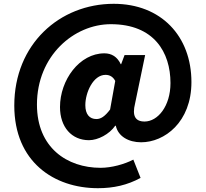

<svg xmlns="http://www.w3.org/2000/svg" viewBox="-20 -789 1081 1008"><path d="M494 199C576 199 648 183 718 145L680 49C634 73 566 92 508 92C332 92 174 -14 174 -240C174 -496 368 -662 562 -662C789 -662 875 -514 875 -353C875 -231 808 -151 739 -151C690 -151 673 -181 689 -245L742 -500H634L616 -452H614C595 -492 565 -509 528 -509C397 -509 295 -369 295 -227C295 -122 356 -53 447 -53C494 -53 554 -84 585 -129H588C600 -73 655 -42 721 -42C843 -42 985 -147 985 -358C985 -599 826 -769 577 -769C293 -769 55 -557 55 -235C55 61 264 199 494 199ZM486 -164C450 -164 428 -189 428 -237C428 -303 469 -396 534 -396C557 -396 574 -385 585 -364L558 -214C530 -177 509 -164 486 -164Z"/></svg>

Font: Noto Sans KR Black
Style: Regular
Weight: 900
Designer: Ryoko NISHIZUKA 西塚涼子 (kana, bopomofo & ideographs); Paul D. Hunt (Latin, Greek & Cyrillic); Sandoll Communications 산돌커뮤니
Foundry: Adobe
Version: Version 2.004;hotconv 1.0.118;makeotfexe 2.5.65603